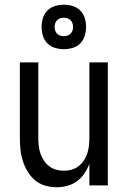

<svg xmlns="http://www.w3.org/2000/svg" viewBox="-20 -784 540 812"><path d="M220 8Q195 8 171 1Q147 -6 128.5 -21.5Q110 -37 97 -58.5Q84 -80 76.5 -103.5Q69 -127 66.5 -151.5Q64 -176 64 -200V-520H142V-200Q142 -183 144 -166.5Q146 -150 151 -134.5Q156 -119 165.5 -105Q175 -91 188 -81Q201 -71 217 -66.5Q233 -62 250 -62Q267 -62 283 -66.5Q299 -71 312 -81Q325 -91 334.5 -105Q344 -119 349 -134.5Q354 -150 356 -166.5Q358 -183 358 -200V-520H436V0H358V-91Q350 -70 337 -50.5Q324 -31 305.5 -17.5Q287 -4 264.5 2Q242 8 220 8ZM250 -576Q231 -576 212.5 -581.5Q194 -587 180.5 -600.5Q167 -614 161.5 -632.5Q156 -651 156 -670Q156 -689 161.5 -707.5Q167 -726 180.5 -739.5Q194 -753 212.5 -758.5Q231 -764 250 -764Q269 -764 287.5 -758.5Q306 -753 319.5 -739.5Q333 -726 338.5 -707.5Q344 -689 344 -670Q344 -651 338.5 -632.5Q333 -614 319.5 -600.5Q306 -587 287.5 -581.5Q269 -576 250 -576ZM250 -631Q258 -631 265.5 -633.5Q273 -636 278.5 -641.5Q284 -647 286.5 -654.5Q289 -662 289 -670Q289 -678 286.5 -685.5Q284 -693 278.5 -698.5Q273 -704 265.5 -706.5Q258 -709 250 -709Q242 -709 234.5 -706.5Q227 -704 221.5 -698.5Q216 -693 213.5 -685.5Q211 -678 211 -670Q211 -662 213.5 -654.5Q216 -647 221.5 -641.5Q227 -636 234.5 -633.5Q242 -631 250 -631Z"/></svg>

Font: Iosevka MaddieWtf
Style: Regular
Weight: 400
Monospace: yes
Designer: Belleve Invis
Foundry: Belleve Invis
Version: Version 31.3.0; ttfautohint (v1.8.3)